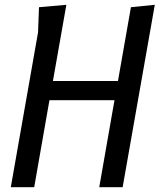

<svg xmlns="http://www.w3.org/2000/svg" viewBox="-20 -780 690 800"><path d="M393.5 0 457 -362.5H186L122.5 0H25L138.5 -645L142.5 -750L256.5 -760L200.5 -442.5H471.5L525.5 -750L625 -760L491 0Z"/></svg>

Font: B612 Mono
Style: Italic
Weight: 400
Italic angle: -10°
Version: Version 1.005